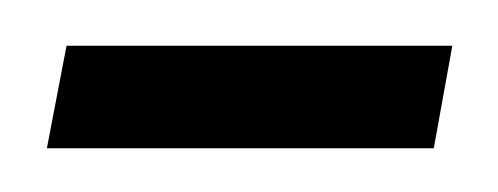

<svg xmlns="http://www.w3.org/2000/svg" viewBox="-20 -603 223 86"><path d="M174.3 -536.6H1L9.8 -582.5H182.6Z"/></svg>

Font: Quaaykop
Style: Regular
Weight: 400
Designer: Tup Wanders
Foundry: Free font, DO NOT SELL
Version: Version 1.00;July 31, 2023;FontCreator 11.5.0.2430 64-bit